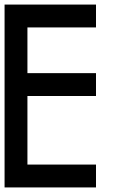

<svg xmlns="http://www.w3.org/2000/svg" viewBox="-20 -920 540 840"><path d="M0 -100V-900H400V-800H100V-600H400V-500H100V-200H400V-100Z"/></svg>

Font: GalmuriMono9 Regular
Style: Regular
Weight: 400
Designer: Lee Minseo (quiple)
Version: Version 2.399;hotconv 1.1.1;makeotfexe 2.6.0 DEVELOPMENT